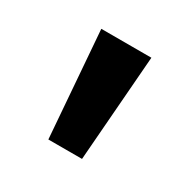

<svg xmlns="http://www.w3.org/2000/svg" viewBox="-75 -874 404 405"><g transform="rotate(30 127.0 -671.0)"><path d="M86 -542 66 -800H188L168 -542Z"/></g></svg>

Font: Noto Sans Malayalam SemiCondensed SemiBold
Style: Regular
Weight: 600
Width: 4
Designer: Jelle Bosma - Monotype Design Team
Foundry: Monotype Imaging Inc.
Version: Version 2.104; ttfautohint (v1.8.4.7-5d5b)